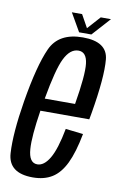

<svg xmlns="http://www.w3.org/2000/svg" viewBox="-82 -745 495 795"><g transform="rotate(10 166.0 -347.0)"><path d="M113.5 4Q11 4 6 -79Q1 -162 23.5 -299Q49 -453.5 82.8 -528.2Q116.5 -603 218 -603Q320.5 -603 327.2 -529.5Q334 -456 307.5 -301Q305 -285.5 302.5 -273.5H97Q79.5 -161.5 83.5 -110Q87.5 -52.5 122.5 -52.5Q151 -52.5 174 -91.5Q197 -130.5 213.5 -217.5L287.5 -209Q272.5 -130 250 -83.5Q227.5 -37 194.2 -16.5Q161 4 113.5 4ZM106 -326H233.5Q254.5 -451 249 -498Q243.5 -546 209.5 -546Q174 -546 150.5 -497.5Q128.5 -453 106 -326ZM198.5 -621 154.5 -697.5H197.5L227.5 -643.5L276 -697.5H319L250 -621Z"/></g></svg>

Font: Anybody Condensed Regular
Style: Italic
Weight: 400
Width: 3
Italic angle: -10°
Designer: Tyler Finck
Foundry: Etcetera Type Company
Version: Version 1.010; ttfautohint (v1.8.3) -l 8 -r 50 -G 200 -x 14 